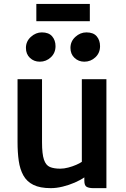

<svg xmlns="http://www.w3.org/2000/svg" viewBox="-20 -968 656 996"><path d="M243.5 8Q187.5 8 153.2 -9Q119 -26 101.2 -58Q83.5 -90 77.2 -133.8Q71 -177.5 71 -230.5V-557H198V-230.5Q198 -169 208 -139.8Q218 -110.5 238.8 -101.8Q259.5 -93 292.5 -93Q312 -93 334 -98.8Q356 -104.5 375 -112.8Q394 -121 404.5 -128.5V-557H532V8H464.5Q442.5 8 430 1.5Q417.5 -5 417.5 -30.5V-69L420 -49.5Q398 -34 368 -21Q338 -8 305.5 0Q273 8 243.5 8ZM186.5 -648Q156 -648 135.2 -667.8Q114.5 -687.5 114.5 -719.5Q114.5 -753.5 140.2 -776.8Q166 -800 197 -800Q233 -800 250.5 -779.5Q268 -759 268 -728.5Q268 -693.5 243.8 -670.8Q219.5 -648 186.5 -648ZM417.5 -648Q387.5 -648 366.5 -667.8Q345.5 -687.5 345.5 -719.5Q345.5 -753.5 371 -776.8Q396.5 -800 428.5 -800Q464.5 -800 481.8 -779.5Q499 -759 499 -728.5Q499 -693.5 474.8 -670.8Q450.5 -648 417.5 -648ZM168.5 -858V-947.5H446V-858Z"/></svg>

Font: Merriweather Sans Medium
Style: Regular
Weight: 500
Designer: Eben Sorkin
Foundry: Eben Sorkin
Version: Version 2.001